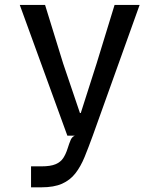

<svg xmlns="http://www.w3.org/2000/svg" viewBox="-20 -566 640 801"><path d="M109.5 215.5V128H152.5Q191 128 212 119Q233 110 243.8 93.5Q254.5 77 261.5 55Q269.5 30 275 17.5Q280.5 5 292 0H261L62.5 -545.5H168L243.5 -301L313.5 -94.5H317L383 -301L458 -545.5H562.5L367 0Q349 49.5 332.8 89.2Q316.5 129 294.5 157.2Q272.5 185.5 238.8 200.5Q205 215.5 152.5 215.5Z"/></svg>

Font: Spline Sans Mono
Style: Regular
Weight: 400
Monospace: yes
Designer: Eben Sorkin, Mirko Velimirovic
Foundry: Sorkin Type
Version: Version 1.004